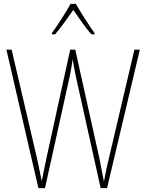

<svg xmlns="http://www.w3.org/2000/svg" viewBox="-20 -970 754 990"><path d="M371 -950H344C320 -907 273 -833 247 -799V-793H264C294 -827 332 -882 358 -919C385 -880 420 -828 451 -793H468V-799C448 -825 397 -905 371 -950ZM701 -714H673L542 -156C531 -113 524 -77 516 -33C507 -80 502 -107 492 -156L368 -714H342L220 -157C214 -130 204 -80 195 -36C190 -61 183 -99 170 -157L40 -714H13L178 0H212L339 -574C345 -606 349 -624 355 -665C361 -623 366 -604 373 -567L499 0H532Z"/></svg>

Font: Noto Sans Khmer UI Condensed Thin
Style: Regular
Weight: 100
Width: 3
Designer: Danh Hong and the Monotype Design Team
Foundry: Monotype Imaging Inc.
Version: Version 2.002